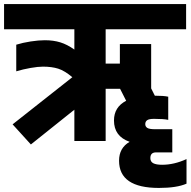

<svg xmlns="http://www.w3.org/2000/svg" viewBox="-30 -694 938 945"><path d="M888 89V210Q840 231 752 231Q556 231 556 97Q556 34 608 4Q531 -23 531 -101Q531 -167 591 -198L561 -257H490V0H336V-154L122 17L32 -82L326 -314Q288 -346 256.5 -356Q225 -366 181 -366Q157 -366 120 -359.5Q83 -353 50 -343V-474Q82 -484 121 -490Q160 -496 191 -496Q233 -496 267 -485.5Q301 -475 336 -450V-550H-10V-674H886V-550H490V-381H560V-477H714V-259L732 -223Q776 -223 798 -218V-104Q776 -109 728 -109Q704 -109 694.5 -102.5Q685 -96 685 -83Q685 -71 695 -64.5Q705 -58 733 -58H818V56H738Q710 56 710 84Q710 102 724.5 109.5Q739 117 768 117Q827 117 888 89Z"/></svg>

Font: Biryani Heavy
Style: Regular
Weight: 900
Designer: Dan Reynolds and Mathieu Réguer
Foundry: Dan Reynolds and Mathieu Réguer
Version: Version 1.003; ttfautohint (v1.1) -l 5 -r 5 -G 72 -x 0 -D la